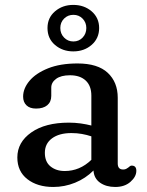

<svg xmlns="http://www.w3.org/2000/svg" viewBox="-20 -732 584 764"><path d="M49 -105.5Q49 -166 104.5 -205Q160 -244 254 -244Q278 -244 301.2 -240.8Q324.5 -237.5 343.5 -232.5V-351.5Q343.5 -390.5 321 -411.5Q298.5 -432.5 258.5 -432.5Q222.5 -432.5 203.2 -418.2Q184 -404 184 -383.5V-350.5Q184 -326.5 168 -313.2Q152 -300 123.5 -300Q98.5 -300 85.2 -313Q72 -326 72 -347.5Q72 -380 97.2 -410.2Q122.5 -440.5 171 -460Q219.5 -479.5 288.5 -479.5Q369 -479.5 408.8 -442.2Q448.5 -405 448.5 -343V-81.5Q448.5 -57.5 470 -57.5Q477.5 -57.5 482 -60Q486.5 -62.5 490 -65Q493.5 -68 496.8 -70.5Q500 -73 504 -73Q522.5 -73 522.5 -52.5Q522.5 -29 499.2 -8.5Q476 12 438.5 12Q402.5 12 378.2 -5Q354 -22 352 -53.5Q320.5 -22 278.8 -5Q237 12 192 12Q129 12 89 -19Q49 -50 49 -105.5ZM158.5 -124Q158.5 -88 181 -69.8Q203.5 -51.5 237.5 -51.5Q297.5 -51.5 343.5 -96V-189.5Q325.5 -195.5 305.8 -199Q286 -202.5 264 -202.5Q215.5 -202.5 187 -181.5Q158.5 -160.5 158.5 -124ZM271.5 -527.5Q229 -527.5 199 -553Q169 -578.5 169 -620.5Q169 -661.5 199 -687Q229 -712.5 271.5 -712.5Q315 -712.5 344.8 -686.8Q374.5 -661 374.5 -620.5Q374.5 -579.5 344.8 -553.5Q315 -527.5 271.5 -527.5ZM272 -673Q250 -673 235 -658Q220 -643 220 -620.5Q220 -598 235 -582.5Q250 -567 272 -567Q294 -567 308.8 -582.5Q323.5 -598 323.5 -620.5Q323.5 -642.5 308.8 -657.8Q294 -673 272 -673Z"/></svg>

Font: Fraunces 9pt S100
Style: Regular
Weight: 400
Version: Version 1.000; ttfautohint (v1.8.3)